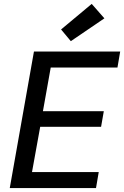

<svg xmlns="http://www.w3.org/2000/svg" viewBox="-20 -964 636 984"><path d="M30 0 154 -700H596L582 -618H240L200 -394H512L498 -314H186L144 -82H486L472 0ZM343 -753 293 -813 450 -944 515 -870Z"/></svg>

Font: DM Sans 9pt Medium
Style: Italic
Weight: 500
Italic angle: -10°
Version: Version 4.004;gftools[0.9.30]